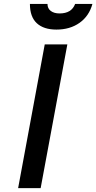

<svg xmlns="http://www.w3.org/2000/svg" viewBox="-20 -967 495 987"><path d="M73.2 0 210 -738.8H326.2L189 0ZM133.8 -946.8H224.1Q224.1 -923.3 241.2 -910.6Q258.3 -897.9 286.1 -897.9Q348.1 -897.9 366.2 -946.8H455.1Q438 -884.3 388.9 -849.6Q339.8 -814.9 270 -814.9Q204.6 -814.9 169.2 -847.7Q133.8 -880.4 133.8 -946.8Z"/></svg>

Font: Involve SemiBold Oblique
Style: Italic
Weight: 600
Italic angle: -10.5°
Designer: Stefan Peev
Foundry: Context Ltd.
Version: Version 1.001